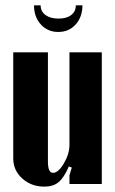

<svg xmlns="http://www.w3.org/2000/svg" viewBox="-20 -692 433 722"><path d="M265.1 -671.9H290Q290 -628.4 264.6 -600.1Q239.3 -571.8 199.2 -571.8Q159.2 -571.8 133.5 -600.1Q107.9 -628.4 107.9 -671.9H132.8Q132.8 -648.9 151.1 -635.5Q169.4 -622.1 200.2 -622.1Q230.5 -622.1 247.8 -635.5Q265.1 -648.9 265.1 -671.9ZM238.8 -65.9Q220.7 -23.9 200.4 -7.1Q180.2 9.8 147 9.8Q97.7 9.8 63.7 -20.8Q29.8 -51.3 29.8 -96.2V-495.1H160.2V-85Q160.2 -42 179.2 -42Q199.2 -42 220.2 -77.6Q241.2 -113.3 241.2 -147V-495.1H362.8V0H241.2V-33.2L250 -62Z"/></svg>

Font: Moniqa Black Paragraph
Style: Regular
Weight: 900
Designer: Rajesh Rajput
Foundry: Rajesh Rajput
Version: Version 1.000